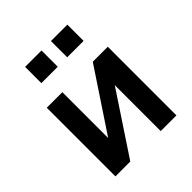

<svg xmlns="http://www.w3.org/2000/svg" viewBox="-197 -848 977 977"><g transform="rotate(-45 291.0 -359.5)"><path d="M72 0V-494H184V-128H160L403 -494H511V0H398V-367H422L179 0ZM327 -602V-719H445V-602ZM141 -602V-719H259V-602Z"/></g></svg>

Font: Nunito Sans 10pt SemiCondensed
Style: Bold
Weight: 700
Width: 4
Designer: Vernon Adams
Foundry: Vernon Adams
Version: Version 3.101;gftools[0.9.27]